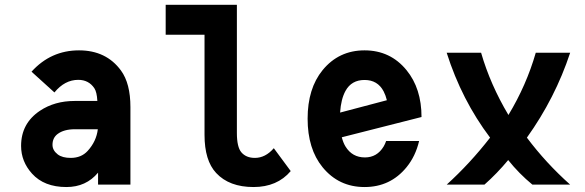

<svg xmlns="http://www.w3.org/2000/svg" viewBox="-20 -752 2384 782"><path d="M511.2 0H379.4V-48.8Q330.6 9.8 250.5 9.8Q159.7 9.8 110.4 -44.9Q65.9 -94.2 65.9 -157.7Q65.9 -249.5 142.6 -300.8Q202.6 -340.8 283.7 -340.8H376.5Q374.5 -377.4 364.3 -392.6Q341.3 -426.8 298.8 -426.8Q243.7 -426.8 201.7 -375.5L108.4 -460Q187 -546.9 301.8 -546.9Q412.6 -546.9 472.7 -464.8Q511.2 -412.1 511.2 -315.9ZM378.4 -225.6H285.2Q240.2 -225.6 214.4 -206.1Q193.8 -190.4 193.8 -162.1Q193.8 -139.6 215.3 -123Q233.9 -108.9 268.1 -108.9Q311 -108.9 336.9 -137.2Q372.6 -176.3 378.4 -225.6Z M1164.1 -55.2Q1108.9 9.8 1012.7 9.8Q913.6 9.8 860.4 -47.4Q813 -98.1 813 -202.6V-610.4H654.8V-732.4H944.8V-210.4Q944.8 -153.3 962.9 -131.8Q982.4 -108.9 1018.1 -108.9Q1061 -108.9 1095.2 -148.4Z M1687 -177.7Q1672.4 -115.7 1635.7 -70.8Q1569.8 9.8 1464.8 9.8Q1359.9 9.8 1293.9 -70.8Q1232.9 -145.5 1232.9 -268.6Q1232.9 -391.6 1293.9 -466.3Q1359.9 -546.9 1464.8 -546.9Q1569.8 -546.9 1635.7 -466.3Q1696.8 -391.6 1696.8 -275.4L1372.1 -192.9Q1377.9 -170.4 1387.2 -155.3Q1414.6 -110.8 1466.3 -110.8Q1515.6 -110.8 1542.5 -155.3Q1548.3 -165 1552.7 -177.7ZM1365.2 -293.5 1555.7 -343.8Q1550.8 -363.8 1542.5 -379.9Q1518.1 -426.3 1464.8 -426.3Q1411.6 -426.3 1387.2 -381.8Q1368.7 -348.1 1365.2 -293.5Z M1799.3 0Q1894 -85.9 1976.1 -191.4Q1860.4 -344.7 1799.3 -537.1H1939.5Q1977.1 -407.2 2050.8 -283.7Q2124 -404.8 2162.1 -537.1H2302.2Q2241.2 -352.5 2126 -191.4Q2203.6 -87.9 2302.2 0H2148.4Q2093.8 -44.9 2049.8 -100.1Q2004.4 -45.4 1953.1 0Z"/></svg>

Font: Consola Mono
Style: Bold
Weight: 700
Monospace: yes
Designer: Wojciech Kalinowski "wmk69" (wmk69@o2.pl)
Foundry: Wojciech Kalinowski "wmk69" (wmk69@o2.pl)
Version: Version 2.1.0